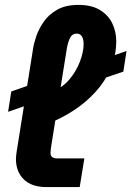

<svg xmlns="http://www.w3.org/2000/svg" viewBox="-20 -763 536 783"><path d="M13 -307 26 -390 115 -421 102 -338ZM334 -420V-499L496 -555L483 -471ZM170 0Q109 0 77 -31.5Q45 -63 45 -115Q45 -122 46 -129.5Q47 -137 48 -145L115 -565Q118 -586 128 -615.5Q138 -645 158.5 -674.5Q179 -704 213.5 -723.5Q248 -743 300 -743Q354 -743 388 -722Q422 -701 438 -667.5Q454 -634 454 -596Q454 -535 431 -482.5Q408 -430 368.5 -387Q329 -344 279.5 -312Q230 -280 178 -260L189 -388Q233 -404 262 -438Q291 -472 306 -512Q321 -552 321 -583Q321 -603 314 -614.5Q307 -626 293 -626Q275 -626 266.5 -610Q258 -594 253 -568L189 -168Q188 -162 187 -153Q186 -144 186 -139Q186 -127 193.5 -122Q201 -117 213 -117H324L305 0Z"/></svg>

Font: MuseoModerno SemiBold
Style: Italic
Weight: 600
Italic angle: -9°
Designer: Pablo Cosgaya, Héctor Gatti, Marcela Romero, and the Authors of The MuseoModerno Project.
Foundry: Omnibus-Type Team
Version: Version 1.003